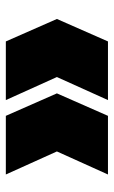

<svg xmlns="http://www.w3.org/2000/svg" viewBox="114 -624 390 658"><g transform="rotate(90 309.0 -295.0)"><path d="M122 -120 45 -295 122 -470H323L244 -295L323 -120ZM377 -120 300 -295 377 -470H578L499 -295L578 -120Z"/></g></svg>

Font: Poppins Black A&M
Style: Regular
Weight: 900
Designer: Ninad Kale (Devanagari), Jonny Pinhorn (Latin)
Foundry: Indian Type Foundry
Version: 4.004